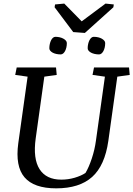

<svg xmlns="http://www.w3.org/2000/svg" viewBox="-20 -1035 740 1066"><path d="M294.9 -619.1 226.1 -609.4 178.2 -266.6Q162.6 -153.8 199.7 -95.7Q236.8 -37.6 320.3 -37.6Q358.4 -37.6 394.3 -48.1Q430.2 -58.6 454.6 -74.7Q473.1 -105.5 489.5 -154.5Q505.9 -203.6 512.7 -254.4L562.5 -609.4L493.7 -619.1L502 -660.6H696.3L700.2 -619.1L631.3 -609.4L581.5 -252.9Q562 -115.7 491.5 -52.5Q420.9 10.7 292 10.7Q168.5 10.7 116.2 -50.5Q64 -111.8 81.5 -239.7L133.3 -609.4L64.5 -619.1L72.8 -660.6H291ZM285.6 -1010.3 336.9 -1015.1 433.6 -916.5 565.9 -1015.1 611.8 -1010.3 609.4 -994.6 451.2 -852.1 386.7 -856.9 283.2 -994.6ZM466.8 -767.1Q466.8 -779.8 469.5 -791.3Q472.2 -802.7 476.6 -811.5Q481 -820.3 487.1 -825.4Q493.2 -830.6 500.5 -830.6Q513.7 -830.6 525.1 -827.9Q536.6 -825.2 545.2 -820.3Q553.7 -815.4 558.8 -809.3Q564 -803.2 564 -795.9Q564 -782.7 561.3 -771.2Q558.6 -759.8 554 -751.2Q549.3 -742.7 543.2 -737.8Q537.1 -732.9 529.8 -732.9Q516.6 -732.9 505.1 -735.6Q493.7 -738.3 485.1 -742.9Q476.6 -747.6 471.7 -753.7Q466.8 -759.8 466.8 -767.1ZM253.9 -767.1Q253.9 -779.8 256.6 -791.3Q259.3 -802.7 263.7 -811.5Q268.1 -820.3 274.2 -825.4Q280.3 -830.6 287.6 -830.6Q300.3 -830.6 311.8 -827.9Q323.2 -825.2 332 -820.3Q340.8 -815.4 345.9 -809.3Q351.1 -803.2 351.1 -795.9Q351.1 -782.7 348.4 -771.2Q345.7 -759.8 341.1 -751.2Q336.4 -742.7 330.3 -737.8Q324.2 -732.9 316.9 -732.9Q303.7 -732.9 292 -735.6Q280.3 -738.3 272 -742.9Q263.7 -747.6 258.8 -753.7Q253.9 -759.8 253.9 -767.1Z"/></svg>

Font: Noticia Text
Style: Italic
Weight: 400
Italic angle: -8°
Designer: JM Sole
Foundry: JM Sole
Version: Version 1.003